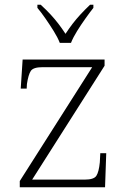

<svg xmlns="http://www.w3.org/2000/svg" viewBox="-20 -786 534 806"><path d="M63 0V-26L367 -504H159Q120 -504 109.5 -488.5Q99 -473 93 -433L92 -414H67L75 -536H419V-510L115 -32H336Q374 -32 384.5 -48Q395 -64 399 -104L401 -143H426L421 0ZM231 -606Q222 -629 205.5 -655.5Q189 -682 171 -708Q153 -734 137 -753V-766H151Q175 -744 192.5 -725Q210 -706 225 -686.5Q240 -667 255 -644Q270 -667 285 -686.5Q300 -706 317.5 -725Q335 -744 358 -766H372V-753Q357 -734 338.5 -708Q320 -682 303.5 -655.5Q287 -629 278 -606Z"/></svg>

Font: Noto Serif Hebrew ExtraLight
Style: Regular
Weight: 250
Version: Version 2.003